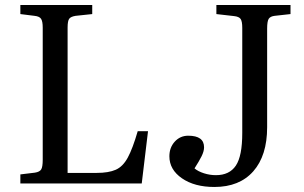

<svg xmlns="http://www.w3.org/2000/svg" viewBox="-20 -730 1211 764"><path d="M61 0V-36L119 -43Q138 -46 144 -56Q150 -66 150 -94V-620Q150 -645 143.5 -655Q137 -665 117 -667L61 -674V-710H347V-674L281 -667Q262 -664 255.5 -655.5Q249 -647 249 -620V-42H365Q412 -42 440.5 -54.5Q469 -67 488.5 -103Q508 -139 528 -208H569L544 0ZM833 14Q754 14 704 -20.5Q654 -55 654 -108Q654 -143 675.5 -166.5Q697 -190 729 -190Q792 -190 792 -144Q792 -128 782 -108Q772 -88 754 -60Q768 -48 791.5 -40.5Q815 -33 839 -33Q893 -33 918.5 -71Q944 -109 944 -201V-619Q944 -645 937.5 -654.5Q931 -664 911 -666L841 -674V-710H1136V-674L1073 -667Q1056 -665 1049.5 -655.5Q1043 -646 1043 -616V-224Q1043 -111 988 -48.5Q933 14 833 14Z"/></svg>

Font: Literata 36pt
Style: Regular
Weight: 400
Designer: Latin by Veronika Burian and Jose Scaglione. Greek by Irene Vlachou. Cyrillic by Vera Evstafieva.
Foundry: TypeTogether
Version: Version 3.002